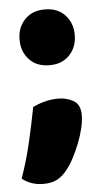

<svg xmlns="http://www.w3.org/2000/svg" viewBox="-48 -525 361 672"><g transform="rotate(-5 133.0 -189.0)"><path d="M162 73Q145 95 125.5 105Q106 115 78 115Q34 115 3 90Q25 28 40 -37.5Q55 -103 65 -156Q82 -165 106 -171.5Q130 -178 154 -178Q185 -178 208.5 -164Q232 -150 232 -114Q232 -93 226 -67.5Q220 -42 210 -16.5Q200 9 187.5 33Q175 57 162 73ZM38 -395Q38 -437 64 -465Q90 -493 135 -493Q180 -493 206 -465Q232 -437 232 -395Q232 -353 206 -325Q180 -297 135 -297Q90 -297 64 -325Q38 -353 38 -395Z"/></g></svg>

Font: Baloo Bhai
Style: Regular
Weight: 400
Designer: Supriya Tembe, Noopur Datye and Ek Type
Foundry: Ek Type
Version: Version 1.443;PS 1.000;hotconv 16.6.51;makeotf.lib2.5.65220;